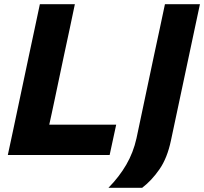

<svg xmlns="http://www.w3.org/2000/svg" viewBox="-20 -733 966 908"><path d="M17 0Q29.5 -57.5 40.8 -111Q52 -164.5 66.5 -232.5L117.5 -473.5Q132.5 -543 144.2 -598.5Q156 -654 168.5 -713H334Q321.5 -653 309.8 -597.8Q298 -542.5 283 -473L238 -259.5Q231 -227 225 -198.5Q219 -170 213 -143.5H529.5L498.5 0ZM493 155Q544 103 577.2 45.8Q610.5 -11.5 625.5 -79L676 -318L709 -474Q724 -543.5 735.8 -598.8Q747.5 -654 760 -713H925.5Q913 -654.5 901.2 -599.2Q889.5 -544 874.5 -473.5L844 -330Q829.5 -261 815.5 -195.8Q801.5 -130.5 788.5 -69Q771 14.5 734.2 67.5Q697.5 120.5 652.5 155Z"/></svg>

Font: Commissioner
Style: Bold Italic
Weight: 700
Italic angle: -12°
Designer: Kostas Bartsokas
Foundry: Kostas Bartsokas
Version: Version 1.000; ttfautohint (v1.8.3)